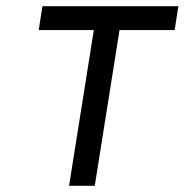

<svg xmlns="http://www.w3.org/2000/svg" viewBox="-20 -600 596 620"><path d="M105 -503H283L203 0H286L366 -503H544L556 -580H117Z"/></svg>

Font: Charger Pro
Style: BdExtObl
Weight: 700
Designer: Jasper
Foundry: Cannot Into Space Fonts
Version: Version 1.09